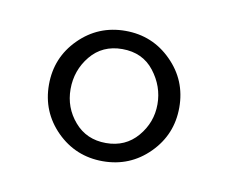

<svg xmlns="http://www.w3.org/2000/svg" viewBox="-38 -670 345 289"><g transform="rotate(10 134.0 -525.5)"><path d="M200.2 -524.4Q200.2 -551.8 182.6 -574.5Q165 -597.2 133.8 -597.2Q103.5 -597.2 85.4 -575.2Q67.4 -553.2 67.4 -524.4Q67.4 -496.1 85.7 -474.9Q104 -453.6 133.8 -453.6Q163.6 -453.6 181.9 -475.1Q200.2 -496.6 200.2 -524.4ZM63.2 -454.8Q34.2 -483.9 34.2 -525.4Q34.2 -566.9 63.2 -595.9Q92.3 -625 133.8 -625Q175.3 -625 204.3 -595.9Q233.4 -566.9 233.4 -525.4Q233.4 -483.9 204.3 -454.8Q175.3 -425.8 133.8 -425.8Q92.3 -425.8 63.2 -454.8Z"/></g></svg>

Font: Libertinage
Style: l
Weight: 400
Designer: OSP
Foundry: OSP
Version: Version 1.0; 2008; OFL relea